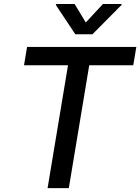

<svg xmlns="http://www.w3.org/2000/svg" viewBox="-20 -969 722 989"><path d="M103.7 -632.8H330.3L225.1 0H334.5L439.6 -632.8H666.5L682.2 -727.3H119.3ZM267.8 -943.2 367.9 -792.6H456.3L605.8 -943.2L606.5 -948.5H510.3L421.9 -853.3L364.3 -948.5H268.5Z"/></svg>

Font: Margiela Sans Medium
Style: Italic
Weight: 500
Italic angle: -9.39999°
Designer: Stefan Endress, Andreas Faust
Version: Version 1.100;FEAKit 1.0